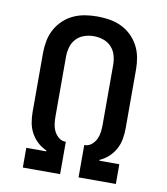

<svg xmlns="http://www.w3.org/2000/svg" viewBox="-83 -813 766 882"><g transform="rotate(10 300.0 -371.5)"><path d="M83 0V-92H176V-96Q153 -106 134.5 -123Q116 -140 104 -162Q92 -184 87.5 -209Q83 -234 83 -259V-535Q83 -563 88.5 -591.5Q94 -620 107.5 -645Q121 -670 142 -690Q163 -710 189 -722Q215 -734 243 -738.5Q271 -743 300 -743Q329 -743 357 -738.5Q385 -734 411 -722Q437 -710 458 -690Q479 -670 492.5 -645Q506 -620 511.5 -591.5Q517 -563 517 -535V-259Q517 -234 512.5 -209Q508 -184 496 -162Q484 -140 465.5 -123Q447 -106 424 -96V-92H517V0H343V-151H348Q365 -152 378.5 -164Q392 -176 399 -191.5Q406 -207 408 -224.5Q410 -242 410 -259V-535Q410 -558 404 -580Q398 -602 382.5 -619Q367 -636 345 -643.5Q323 -651 300 -651Q277 -651 255 -643.5Q233 -636 217.5 -619Q202 -602 196 -580Q190 -558 190 -535V-259Q190 -242 192 -224.5Q194 -207 201 -191.5Q208 -176 221.5 -164Q235 -152 252 -151H257V0Z"/></g></svg>

Font: Iosevka Custom SmBdEx
Style: Regular
Weight: 600
Width: 7
Monospace: yes
Designer: Belleve Invis
Foundry: Belleve Invis
Version: Version 11.2.4; ttfautohint (v1.8.4)